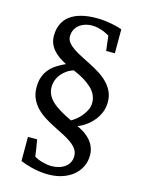

<svg xmlns="http://www.w3.org/2000/svg" viewBox="-127 -812 754 1008"><g transform="rotate(15 250.0 -307.5)"><path d="M362.8 -299.8Q362.8 -345.2 326.7 -379.4Q290.5 -413.6 225.1 -440.9Q202.1 -433.1 185.3 -420.7Q168.5 -408.2 157.2 -393.1Q146 -377.9 140.4 -361.3Q134.8 -344.7 134.8 -328.1Q134.8 -305.2 143.6 -286.1Q152.3 -267.1 170.2 -250Q188 -232.9 215.1 -216.6Q242.2 -200.2 278.8 -183.1Q289.6 -189 304.2 -200.4Q318.8 -211.9 331.8 -227.5Q344.7 -243.2 353.8 -261.7Q362.8 -280.3 362.8 -299.8ZM440.9 -325.2Q440.9 -295.9 430.7 -270.3Q420.4 -244.6 403.3 -223.9Q386.2 -203.1 364.5 -187.5Q342.8 -171.9 319.8 -163.1Q341.8 -152.8 360.6 -140.1Q379.4 -127.4 393.3 -111.1Q407.2 -94.7 415 -74.7Q422.9 -54.7 422.9 -30.8Q422.9 2.9 408.9 31Q395 59.1 370.4 79.3Q345.7 99.6 311.5 110.8Q277.3 122.1 236.8 122.1Q210.9 122.1 187.3 118.7Q163.6 115.2 143.6 110.1Q123.5 105 107.9 99.6Q92.3 94.2 83 89.8V-41H132.8Q134.3 -31.7 135.3 -26.4Q136.2 -21 137 -16.8Q137.7 -12.7 138.4 -8.3Q139.2 -3.9 140.4 2.9Q141.6 9.8 143.1 20.5Q144.5 31.2 147 48.8Q155.8 54.7 167.5 59.6Q179.2 64.5 191.9 67.9Q204.6 71.3 217.3 73.2Q230 75.2 241.2 75.2Q263.2 75.2 282 69.6Q300.8 64 314.7 53.5Q328.6 43 336.4 27.8Q344.2 12.7 344.2 -5.9Q344.2 -27.8 332 -44.7Q319.8 -61.5 299.8 -75.7Q279.8 -89.8 254.2 -102.8Q228.5 -115.7 201.7 -129.4Q174.8 -143.1 149.2 -159.2Q123.5 -175.3 103.5 -196Q83.5 -216.8 71.3 -243.4Q59.1 -270 59.1 -305.2Q59.1 -338.4 68.4 -362.8Q77.6 -387.2 93.5 -405.5Q109.4 -423.8 130.9 -437.3Q152.3 -450.7 176.8 -461.9Q154.3 -473.1 136 -486.3Q117.7 -499.5 104.5 -515.1Q91.3 -530.8 84.2 -549.3Q77.1 -567.9 77.1 -589.8Q77.1 -624 89.1 -651.4Q101.1 -678.7 125.2 -697.8Q149.4 -716.8 185.8 -726.8Q222.2 -736.8 271 -736.8Q293 -736.8 314.5 -734.4Q335.9 -731.9 354.7 -728.3Q373.5 -724.6 388.2 -720.5Q402.8 -716.3 410.2 -712.9V-583H362.8L353 -664.1Q344.7 -668.5 334.7 -673.6Q324.7 -678.7 312.7 -682.9Q300.8 -687 287.4 -689.9Q273.9 -692.9 258.8 -692.9Q236.3 -692.9 218 -686.5Q199.7 -680.2 186.5 -668.9Q173.3 -657.7 166.3 -642.3Q159.2 -627 159.2 -608.9Q159.2 -589.8 171.4 -574.7Q183.6 -559.6 203.4 -546.4Q223.1 -533.2 248.3 -520.5Q273.4 -507.8 300 -494.1Q326.7 -480.5 351.8 -464.6Q377 -448.7 396.7 -428.7Q416.5 -408.7 428.7 -383.3Q440.9 -357.9 440.9 -325.2Z"/></g></svg>

Font: BabelStone Ogham
Style: Italic
Weight: 400
Italic angle: -30°
Designer: Andrew West
Foundry: BabelStone
Version: Version 2.02 March 14, 2022